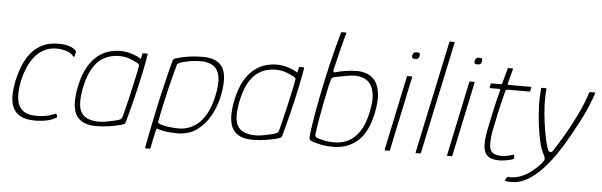

<svg xmlns="http://www.w3.org/2000/svg" viewBox="-51 -887 3738 1192"><g transform="rotate(5 1818.0 -290.5)"><path d="M186 5Q128 5 94.5 -13.5Q61 -32 46.5 -65Q32 -98 33 -142Q34 -186 45 -237Q56 -285 74 -329Q92 -373 121 -408Q150 -443 191 -463Q232 -483 289 -483Q329 -483 356 -474.5Q383 -466 399 -450Q402 -446 402.5 -444.5Q403 -443 401 -438L396 -415Q395 -410 392 -410Q389 -410 387 -413Q374 -432 344 -442Q314 -452 282 -452Q235 -452 200 -432.5Q165 -413 141 -381Q117 -349 101.5 -311Q86 -273 78 -236Q65 -173 69.5 -125.5Q74 -78 103 -51.5Q132 -25 192 -25Q228 -25 257 -31.5Q286 -38 308 -48Q315 -52 315 -47L321 -31Q321 -28 319.5 -26.5Q318 -25 316 -24Q291 -9 257.5 -2Q224 5 186 5Z M567 6Q473 6 440.5 -51.5Q408 -109 433 -230Q449 -306 477 -353.5Q505 -401 539 -427Q573 -453 608.5 -462.5Q644 -472 676 -472Q715 -472 753 -459Q791 -446 807 -433L814 -466Q814 -468 815.5 -469Q817 -470 818 -470H843Q847 -470 847 -466Q844 -449 839 -420.5Q834 -392 826 -353.5Q818 -315 807 -266.5Q796 -218 781.5 -160.5Q767 -103 749 -37Q748 -33 745.5 -28Q743 -23 734 -20Q699 -8 652.5 -1Q606 6 567 6ZM582 -23Q603 -23 628.5 -27.5Q654 -32 674.5 -37Q695 -42 702 -44Q708 -46 715.5 -51Q723 -56 726 -67Q733 -93 742 -130Q751 -167 760.5 -207.5Q770 -248 778 -285.5Q786 -323 792 -350.5Q798 -378 799 -388Q800 -394 797.5 -398.5Q795 -403 787 -407Q765 -419 736.5 -429.5Q708 -440 669 -440Q645 -440 616 -432.5Q587 -425 558 -404Q529 -383 505 -341Q481 -299 466 -230Q442 -115 471 -69Q500 -23 582 -23Z M882 110Q896 34 912 -42Q928 -118 944 -194Q954 -235 963.5 -276Q973 -317 983 -358Q993 -399 1004 -439Q1005 -444 1008.5 -448.5Q1012 -453 1020 -455Q1061 -468 1102 -474Q1143 -480 1189 -480Q1283 -480 1315 -423.5Q1347 -367 1321 -245Q1308 -182 1276.5 -124.5Q1245 -67 1194.5 -30Q1144 7 1070 7Q1052 7 1028 5Q1004 3 983 -1Q962 -5 952 -9Q948 -12 944.5 -11Q941 -10 940 -5Q938 3 934 20.5Q930 38 925 61Q920 84 916 109Q915 110 914 113.5Q913 117 908 117H886Q883 117 882.5 114Q882 111 882 110ZM949 -58Q947 -48 953.5 -44.5Q960 -41 965 -39Q990 -31 1022.5 -27.5Q1055 -24 1080 -24Q1106 -24 1135.5 -33Q1165 -42 1194.5 -65.5Q1224 -89 1248.5 -132.5Q1273 -176 1288 -245Q1305 -322 1296 -367.5Q1287 -413 1257 -432.5Q1227 -452 1179 -452Q1147 -452 1114 -446.5Q1081 -441 1054 -432Q1047 -429 1040.5 -425.5Q1034 -422 1033 -417Q1025 -390 1014.5 -349Q1004 -308 993 -262Q982 -216 972.5 -173Q963 -130 957 -99Q951 -68 949 -58Z M1542 6Q1448 6 1415.5 -51.5Q1383 -109 1408 -230Q1424 -306 1452 -353.5Q1480 -401 1514 -427Q1548 -453 1583.5 -462.5Q1619 -472 1651 -472Q1690 -472 1728 -459Q1766 -446 1782 -433L1789 -466Q1789 -468 1790.5 -469Q1792 -470 1793 -470H1818Q1822 -470 1822 -466Q1819 -449 1814 -420.5Q1809 -392 1801 -353.5Q1793 -315 1782 -266.5Q1771 -218 1756.5 -160.5Q1742 -103 1724 -37Q1723 -33 1720.5 -28Q1718 -23 1709 -20Q1674 -8 1627.5 -1Q1581 6 1542 6ZM1557 -23Q1578 -23 1603.5 -27.5Q1629 -32 1649.5 -37Q1670 -42 1677 -44Q1683 -46 1690.5 -51Q1698 -56 1701 -67Q1708 -93 1717 -130Q1726 -167 1735.5 -207.5Q1745 -248 1753 -285.5Q1761 -323 1767 -350.5Q1773 -378 1774 -388Q1775 -394 1772.5 -398.5Q1770 -403 1762 -407Q1740 -419 1711.5 -429.5Q1683 -440 1644 -440Q1620 -440 1591 -432.5Q1562 -425 1533 -404Q1504 -383 1480 -341Q1456 -299 1441 -230Q1417 -115 1446 -69Q1475 -23 1557 -23Z M2045 6Q1995 6 1958.5 -3Q1922 -12 1916 -14Q1904 -19 1898.5 -23Q1893 -27 1893 -36Q1893 -45 1895 -66Q1897 -83 1902.5 -119Q1908 -155 1916 -200Q1924 -245 1932 -287Q1951 -385 1976 -492Q2001 -599 2030 -701Q2031 -703 2032.5 -705.5Q2034 -708 2038 -708H2059Q2064 -708 2063.5 -705Q2063 -702 2063 -700Q2059 -685 2051.5 -658.5Q2044 -632 2036.5 -601Q2029 -570 2022 -541.5Q2015 -513 2010.5 -494Q2006 -475 2005 -472Q2003 -462 2006 -457.5Q2009 -453 2019 -457Q2039 -463 2076.5 -469.5Q2114 -476 2151 -476Q2183 -476 2213 -465Q2243 -454 2264.5 -426Q2286 -398 2292.5 -349Q2299 -300 2283 -224Q2258 -103 2195.5 -48.5Q2133 6 2045 6ZM2049 -22Q2094 -22 2134 -41.5Q2174 -61 2204.5 -106Q2235 -151 2251 -228Q2266 -297 2260 -339.5Q2254 -382 2235.5 -405.5Q2217 -429 2191 -437.5Q2165 -446 2139 -446Q2123 -446 2096.5 -441.5Q2070 -437 2046.5 -432Q2023 -427 2015 -426Q2009 -425 2002.5 -421Q1996 -417 1993 -407Q1989 -394 1981 -357.5Q1973 -321 1963 -270.5Q1953 -220 1943.5 -166Q1934 -112 1928 -65Q1927 -54 1930 -49Q1933 -44 1939 -41Q1956 -35 1984.5 -28.5Q2013 -22 2049 -22Z M2529 -603Q2527 -592 2522.5 -587Q2518 -582 2503 -582Q2489 -582 2485.5 -587Q2482 -592 2484 -603Q2486 -614 2492 -619Q2498 -624 2512 -624Q2527 -624 2529 -619Q2531 -614 2529 -603ZM2397 -4Q2396 0 2393 0H2367Q2363 0 2364 -4L2462 -468Q2463 -472 2467 -472H2493Q2494 -472 2495 -471Q2496 -470 2495 -468Z M2557 -4 2706 -704Q2706 -708 2709 -708H2735Q2739 -708 2739 -704L2590 -4Q2589 0 2585 0H2559Q2556 0 2557 -4Z M2918 -603Q2916 -592 2911.5 -587Q2907 -582 2892 -582Q2878 -582 2874.5 -587Q2871 -592 2873 -603Q2875 -614 2881 -619Q2887 -624 2901 -624Q2916 -624 2918 -619Q2920 -614 2918 -603ZM2786 -4Q2785 0 2782 0H2756Q2752 0 2753 -4L2851 -468Q2852 -472 2856 -472H2882Q2883 -472 2884 -471Q2885 -470 2884 -468Z M3081 0Q3023 0 3000.5 -25Q2978 -50 2979 -96Q2980 -139 2990 -187Q3000 -235 3011 -287Q3019 -324 3027.5 -360.5Q3036 -397 3046 -433Q3048 -442 3040 -442H2983Q2982 -442 2981 -444Q2980 -446 2980 -446L2984 -468Q2984 -468 2986 -470Q2988 -472 2989 -472H3046Q3050 -472 3052.5 -473.5Q3055 -475 3056 -480L3081 -572Q3082 -576 3084 -576H3110Q3112 -576 3113.5 -575Q3115 -574 3114 -572L3090 -481Q3089 -477 3090 -474.5Q3091 -472 3095 -472H3234Q3236 -472 3236.5 -471Q3237 -470 3237 -468L3233 -446Q3233 -446 3231.5 -444Q3230 -442 3228 -442H3089Q3087 -442 3083.5 -440Q3080 -438 3079 -433Q3069 -396 3060 -358.5Q3051 -321 3043 -283Q3034 -239 3024 -192Q3014 -145 3014 -100Q3013 -65 3029.5 -47Q3046 -29 3092 -29Q3108 -29 3124.5 -32.5Q3141 -36 3160 -42Q3164 -44 3165.5 -43.5Q3167 -43 3168 -40L3170 -25Q3171 -19 3161 -14Q3150 -10 3133 -6.5Q3116 -3 3101 -1.5Q3086 0 3081 0Z M3167 127Q3157 127 3147.5 126.5Q3138 126 3129 125Q3122 123 3126 117L3135 101Q3138 96 3146 97Q3149 98 3152.5 98Q3156 98 3160 98Q3189 98 3221.5 85.5Q3254 73 3280 53Q3299 39 3317 22Q3335 5 3347 -10Q3359 -25 3359 -33Q3359 -44 3352.5 -55Q3346 -66 3335 -93Q3328 -111 3320 -148Q3312 -185 3305 -236Q3298 -287 3295.5 -345.5Q3293 -404 3298 -465Q3298 -472 3305 -472H3325Q3327 -472 3330 -471Q3333 -470 3332 -465Q3327 -425 3329 -372Q3331 -319 3338 -265Q3345 -211 3354.5 -165.5Q3364 -120 3374 -94Q3379 -82 3388.5 -79.5Q3398 -77 3405 -88Q3437 -136 3474 -199.5Q3511 -263 3544 -332Q3577 -401 3597 -465Q3599 -469 3601 -470.5Q3603 -472 3607 -472H3631Q3638 -472 3635 -465Q3624 -432 3610 -397.5Q3596 -363 3577.5 -324.5Q3559 -286 3533 -239Q3518 -211 3492 -165.5Q3466 -120 3431.5 -69.5Q3397 -19 3355 25.5Q3313 70 3265.5 98.5Q3218 127 3167 127Z"/></g></svg>

Font: Glory Thin
Style: Italic
Weight: 100
Italic angle: -12°
Designer: Robert Leuschke
Foundry: Robert Leuschke
Version: Version 1.011